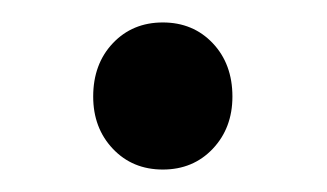

<svg xmlns="http://www.w3.org/2000/svg" viewBox="-20 -348 291 171"><path d="M63 -262Q63 -291 80.5 -309.5Q98 -328 125 -328Q152 -328 169.5 -309.5Q187 -291 187 -262Q187 -234 169.5 -215.5Q152 -197 125 -197Q98 -197 80.5 -215.5Q63 -234 63 -262Z"/></svg>

Font: Sarabun
Style: Regular
Weight: 400
Designer: Suppakit Chalermlarp | Katatrad Co.,Ltd.
Foundry: Cadson Demak Co.,Ltd.
Version: Version 1.000; ttfautohint (v1.6)